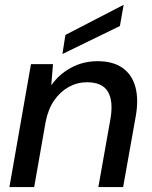

<svg xmlns="http://www.w3.org/2000/svg" viewBox="-20 -755 613 775"><path d="M18 0 105 -496H194L187 -412H188Q219 -456 267.5 -482Q316 -508 374 -508Q436 -508 474.5 -481Q513 -454 526.5 -404Q540 -354 528 -286L477 0H377L426 -276Q438 -347 415.5 -385Q393 -423 331 -423Q292 -423 257.5 -404Q223 -385 198.5 -349.5Q174 -314 164 -262L118 0ZM232 -537 244 -614 478 -735H479L464 -650Z"/></svg>

Font: DM Sans 28pt Medium
Style: Italic
Weight: 500
Italic angle: -10°
Version: Version 4.004;gftools[0.9.30]